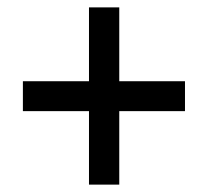

<svg xmlns="http://www.w3.org/2000/svg" viewBox="-20 -613 565 520"><path d="M303 -393V-593H221V-393H42V-312H221V-113H303V-312H481V-393Z"/></svg>

Font: Noto Sans Arabic UI SmCn Md
Style: Regular
Weight: 500
Width: 4
Designer: Monotype Design Team, Nadine Chahine and Nizar Qandah
Foundry: Monotype Imaging Inc.
Version: Version 2.010